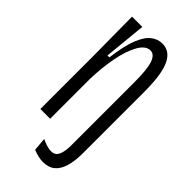

<svg xmlns="http://www.w3.org/2000/svg" viewBox="-220 -586 779 779"><g transform="rotate(45 169.0 -196.5)"><path d="M206 145Q194 145 180 142Q166 139 149 132L144 75Q195 99 217.5 86.5Q240 74 240 13V-21H296V6Q296 50 286.5 81.5Q277 113 257.5 129Q238 145 206 145ZM47 0V-293L45 -528H104L86 -346H97Q106 -418 122 -460Q138 -502 160.5 -520Q183 -538 209 -538Q254 -538 275 -492Q296 -446 296 -348V0H240V-350Q240 -421 229 -452.5Q218 -484 195 -484Q168 -484 147.5 -447.5Q127 -411 116 -353Q105 -295 103 -230V0Z"/></g></svg>

Font: Bricolage Grotesque 72pt Condensed ExtraLight
Style: Regular
Weight: 250
Width: 3
Designer: Mathieu Triay
Foundry: Atelier Triay
Version: Version 1.001;gftools[0.9.33.dev8+g029e19f]